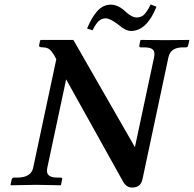

<svg xmlns="http://www.w3.org/2000/svg" viewBox="-20 -824 864 856"><path d="M590.3 -746.1Q607.9 -746.1 621.1 -757.6Q634.3 -769 651.9 -804.2L677.7 -793.9Q634.3 -686 564 -686Q539.1 -686 505.4 -715.8Q470.7 -741.7 452.6 -742.2Q433.1 -742.2 420.2 -730.2Q407.2 -718.3 392.6 -689L368.2 -696.8Q390.1 -749.5 415.5 -776.4Q440.9 -803.2 473.6 -803.2Q507.8 -803.2 541 -771Q567.4 -746.1 590.3 -746.1ZM667 -568.8Q671.9 -592.8 661.6 -602.8Q651.4 -612.8 622.1 -612.8H608.4Q599.6 -612.8 601.1 -621.1L606 -645L608.4 -646Q676.3 -645 715.3 -645L822.3 -646L824.2 -645L818.8 -621.1Q817.4 -613.3 809.1 -612.8H795.4Q740.2 -612.8 731 -568.8L615.2 -24.9Q607.4 12.2 569.3 12.2Q543 12.2 528.3 -15.1L274.9 -470.2L190.9 -76.2Q188 -61.5 191.2 -52Q194.3 -42.5 205.6 -37.4Q216.8 -32.2 236.8 -32.2H251Q258.8 -32.2 256.8 -22.9L252 0L249.5 2Q176.8 0 142.1 0L28.8 2L26.9 0L31.7 -22.9Q33.7 -31.7 42 -32.2H55.7Q118.7 -32.2 127.9 -76.2L231 -560.1Q224.6 -572.8 220.7 -579.3Q216.8 -585.9 209.5 -595.2Q202.1 -604.5 192.9 -608.6Q183.6 -612.8 172.4 -612.8Q166 -612.8 162.1 -613.5Q158.2 -614.3 156.5 -615.7Q154.8 -617.2 154.3 -619.4Q153.8 -621.6 154.8 -624L158.7 -643.1L162.1 -646H307.1L581.5 -168Z"/></svg>

Font: Linux Libertine Slanted
Style: Semibold Slanted
Weight: 600
Designer: Philipp H. Poll
Foundry: Philipp H. Poll
Version: Version 5.1.1